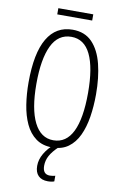

<svg xmlns="http://www.w3.org/2000/svg" viewBox="-111 -900 747 1179"><g transform="rotate(10 262.5 -310.0)"><path d="M473.6 -357.9Q473.6 -283.7 463.1 -217.3Q452.6 -150.9 428.7 -99.9Q404.8 -48.8 364.5 -19.5Q324.2 9.8 264.2 9.8Q203.6 9.8 162.6 -20.3Q121.6 -50.3 97.4 -102.3Q73.2 -154.3 63 -220.5Q52.7 -286.6 52.7 -358.4Q52.7 -541.5 106.7 -632.8Q160.6 -724.1 264.2 -724.1Q340.3 -724.1 386.2 -676.3Q432.1 -628.4 452.9 -545.4Q473.6 -462.4 473.6 -357.9ZM101.6 -357.9Q101.6 -202.1 143.3 -118.4Q185.1 -34.7 263.7 -34.7Q343.8 -34.7 383.8 -116.7Q423.8 -198.7 423.8 -357.9Q423.8 -515.1 384 -597.4Q344.2 -679.7 264.2 -679.7Q181.6 -679.7 141.6 -596.4Q101.6 -513.2 101.6 -357.9ZM371.6 -838.9V-800.3H153.8V-838.9ZM235.8 128.9Q235.8 182.6 280.8 182.6Q290.5 182.6 299.8 180.9Q309.1 179.2 314 177.7V212.9Q306.6 215.8 296.4 217.5Q286.1 219.2 273.9 219.2Q235.4 219.2 214.6 198Q193.8 176.8 193.8 136.7Q193.8 97.2 215.8 59.6Q237.8 22 275.9 -10.3L306.2 0Q268.6 35.2 252.2 65.4Q235.8 95.7 235.8 128.9Z"/></g></svg>

Font: Open Sans Condensed Light
Style: Regular
Weight: 300
Width: 3
Designer: Monotype Design Team
Foundry: Monotype Imaging Inc.
Version: Version 3.003; ttfautohint (v1.8.4)